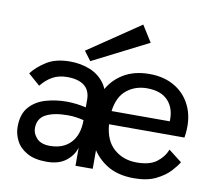

<svg xmlns="http://www.w3.org/2000/svg" viewBox="-79 -798 1006 900"><g transform="rotate(10 424.0 -348.5)"><path d="M197 5Q139 5 103 -15.5Q67 -36 51 -68Q35 -100 35 -133Q35 -193 64.5 -227Q94 -261 141.5 -275Q189 -289 242 -289Q265 -289 289 -286Q313 -283 334 -278V-314Q334 -359 305.5 -381Q277 -403 225 -403Q184 -403 154.5 -386.5Q125 -370 101 -340L45 -389Q70 -422 113.5 -449.5Q157 -477 225 -477Q276 -477 319.5 -459.5Q363 -442 389.5 -405.5Q416 -369 416 -312V0H334V-87Q324 -50 289.5 -22.5Q255 5 197 5ZM199 -71Q262 -71 298 -109Q334 -147 334 -217Q320 -221 299.5 -224Q279 -227 258 -227Q192 -227 154 -207Q116 -187 116 -141Q116 -115 136.5 -93Q157 -71 199 -71ZM818 -102Q807 -83 783 -57Q759 -31 717.5 -10.5Q676 10 613 10Q532 10 478.5 -26Q425 -62 398.5 -120Q372 -178 372 -244Q372 -312 398.5 -366Q425 -420 476.5 -452Q528 -484 602 -484Q675 -484 727.5 -450.5Q780 -417 803.5 -357.5Q827 -298 814 -219H455Q461 -142 505 -103.5Q549 -65 613 -65Q675 -65 708 -90Q741 -115 755 -151ZM602 -416Q546 -416 505.5 -383.5Q465 -351 456 -282H733Q736 -343 702.5 -379.5Q669 -416 602 -416ZM317 -495 284 -539 532 -707 581 -629Z"/></g></svg>

Font: Lil Grotesk Medium
Style: Regular
Weight: 500
Designer: Bastien Sozeau
Foundry: NBR — Bastien Sozeau
Version: Version 3.003; ttfautohint (v1.8.4.7-5d5b);gftools[0.9.33]